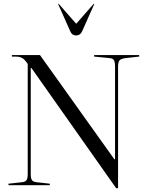

<svg xmlns="http://www.w3.org/2000/svg" viewBox="-20 -982 774 1018"><path d="M60 -682H43V-690H192L586 -138H590V-629Q590 -653 584 -663Q578 -673 560 -674L479 -682V-690H718V-682L646 -674Q622 -671 614 -662Q606 -653 606 -629V16H596L147 -621H143V-61Q143 -37 149 -27.5Q155 -18 173 -16L244 -8V0H25V-8L97 -16Q115 -18 121 -27.5Q127 -37 127 -61V-643Q111 -667 97.5 -674.5Q84 -682 60 -682ZM480 -961 415 -815Q405 -794 384 -794Q362 -794 353 -815L288 -961L291 -962L384 -856L477 -962Z"/></svg>

Font: Libre Caslon Display
Style: Regular
Weight: 400
Designer: Pablo Impallari, Rodrigo Fuenzalida
Foundry: Pablo Impallari, Rodrigo Fuenzalida
Version: Version 1.002